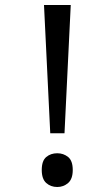

<svg xmlns="http://www.w3.org/2000/svg" viewBox="-20 -734 423 768"><path d="M181 -201 156 -714H263L238 -201ZM147 -54Q147 -91 165 -106Q183 -121 209 -121Q234 -121 252.5 -106Q271 -91 271 -54Q271 -18 252.5 -2Q234 14 209 14Q183 14 165 -2Q147 -18 147 -54Z"/></svg>

Font: bangla15
Style: Regular
Weight: 400
Designer: Jelle Bosma - Monotype Design Team
Foundry: Monotype Imaging Inc.
Version: Version 2.006